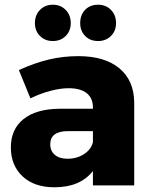

<svg xmlns="http://www.w3.org/2000/svg" viewBox="-20 -786 641 814"><path d="M549 -352V0H374V-61Q320 8 211 8Q125 8 75.5 -38.5Q26 -85 26 -161Q26 -238 79.5 -281Q133 -324 233 -325H374V-331Q374 -370 347.5 -391Q321 -412 271 -412Q237 -412 194.5 -401Q152 -390 109 -369L60 -489Q126 -519 186.5 -533.5Q247 -548 312 -548Q424 -548 486 -496.5Q548 -445 549 -352ZM374 -183V-230H268Q193 -230 193 -174Q193 -146 212.5 -129.5Q232 -113 266 -113Q306 -113 336 -132.5Q366 -152 374 -183ZM280 -688Q280 -655 258.5 -633.5Q237 -612 204 -612Q171 -612 149.5 -633.5Q128 -655 128 -688Q128 -722 149.5 -744Q171 -766 204 -766Q237 -766 258.5 -744Q280 -722 280 -688ZM472 -688Q472 -655 450.5 -633.5Q429 -612 396 -612Q362 -612 341 -633.5Q320 -655 320 -688Q320 -723 341 -744.5Q362 -766 396 -766Q429 -766 450.5 -744Q472 -722 472 -688Z"/></svg>

Font: Gontserrat
Style: Bold
Weight: 700
Designer: Julieta Ulanovsky
Foundry: Julieta Ulanovsky
Version: Version 6.001